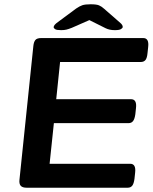

<svg xmlns="http://www.w3.org/2000/svg" viewBox="-20 -878 714 898"><path d="M105 0Q85 0 77 -9Q69 -18 71 -37L136 -663Q138 -682 145.5 -691Q153 -700 173 -700H650Q678 -700 673 -658L670 -630Q668 -607 660.5 -597.5Q653 -588 638 -588H261L243 -414H593Q621 -414 616 -372L613 -344Q610 -322 602.5 -312Q595 -302 581 -302H232L212 -112H589Q617 -112 612 -70L609 -42Q606 -19 598.5 -9.5Q591 0 577 0ZM266 -737Q245 -737 238 -741.5Q231 -746 231 -751Q231 -761 251 -775L336 -838Q352 -849 365 -853.5Q378 -858 404 -858Q431 -858 443 -853Q455 -848 467 -837L538 -775Q549 -766 551.5 -761Q554 -756 554 -752Q554 -747 546 -742Q538 -737 517 -737Q492 -737 474 -746L398 -784L316 -748Q301 -742 290.5 -739.5Q280 -737 266 -737Z"/></svg>

Font: Asap Expanded Expanded SemiBold
Style: Italic
Weight: 600
Width: 7
Italic angle: -6°
Designer: Pablo Cosgaya
Foundry: Omnibus-Type
Version: Version 3.001; ttfautohint (v1.8.4.7-5d5b)